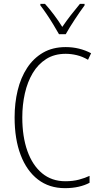

<svg xmlns="http://www.w3.org/2000/svg" viewBox="-20 -969 520 999"><path d="M322 -689Q263 -689 220.5 -662Q178 -635 150.5 -589Q123 -543 109.5 -483.5Q96 -424 96 -358Q96 -258 122.5 -183.5Q149 -109 199 -67.5Q249 -26 320 -26Q360 -26 391.5 -34.5Q423 -43 446 -54V-18Q422 -5 389.5 2.5Q357 10 318 10Q236 10 177.5 -35Q119 -80 87.5 -162.5Q56 -245 56 -358Q56 -433 72 -499Q88 -565 121 -615.5Q154 -666 204 -695Q254 -724 322 -724Q393 -724 454 -692L438 -658Q409 -675 379.5 -682Q350 -689 322 -689ZM287 -791Q274 -814 257 -842Q240 -870 222 -896.5Q204 -923 190 -941V-949H214Q236 -925 260.5 -892.5Q285 -860 304 -829Q326 -861 348 -889.5Q370 -918 396 -949H420V-941Q397 -910 369 -867.5Q341 -825 322 -791Z"/></svg>

Font: Noto Sans Khmer Condensed ExtraLight
Style: Regular
Weight: 200
Width: 3
Designer: Danh Hong and the Monotype Design Team
Foundry: Monotype Imaging Inc.
Version: Version 2.004; ttfautohint (v1.8.4.7-5d5b)